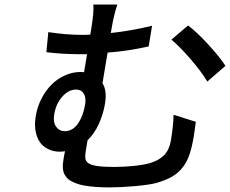

<svg xmlns="http://www.w3.org/2000/svg" viewBox="-20 -782 1010 843"><path d="M183.6 -552.9 192.1 -641Q271.3 -628.9 342 -628.9Q364 -628.9 376.4 -630L381.4 -660.2Q392.8 -729.4 389.9 -762.1H495Q479.4 -713.8 470.5 -660.2L466.6 -637.1Q555 -646.3 647.7 -669L632.8 -578.1Q536.2 -556.8 452.4 -551.1L430 -416.9Q450.6 -383.9 441.1 -327.1Q433.6 -281.6 414.2 -238.6Q394.9 -195.7 364.3 -165.8L356.2 -116.8Q353 -98.7 354.9 -85.9Q356.9 -73.2 369 -65Q381 -56.8 408.2 -52.9Q435.4 -49 482.2 -49Q523.1 -49 568.2 -53.6Q613.3 -58.2 638.8 -66.1Q678.6 -77.8 701.2 -101.4Q723.7 -125 730.5 -165.8Q741.1 -230.1 742.2 -278.1L839.8 -247.2Q838.4 -236.9 836.1 -220.2Q833.8 -203.5 832.9 -197.4Q832 -191.4 830.3 -180.8Q828.5 -170.1 826.7 -161.2Q824.9 -152.3 822.4 -141Q814.6 -106.9 803.4 -82.2Q792.3 -57.5 773.8 -37.3Q755.3 -17 728.7 -2.8Q702.1 11.4 664.4 22Q632.8 29.8 571.6 35.3Q510.3 40.8 460.2 40.8Q427.2 40.8 399.9 38.7Q372.5 36.6 351.9 33Q331.3 29.5 315.7 23.6Q300.1 17.8 289.4 11.5Q278.8 5.3 271.7 -3.6Q264.6 -12.4 261 -20.8Q257.5 -29.1 256.4 -40.1Q255.3 -51.1 256 -60.9Q256.7 -70.7 258.9 -83.1Q262.4 -105.8 265.6 -117.9Q251.8 -116.1 241.1 -116.1Q222.7 -116.1 205.6 -121.6Q188.6 -127.1 173.3 -138.8Q158 -150.6 148.4 -169.2Q138.8 -187.9 135.1 -214Q131.4 -240.1 137.4 -274.1Q143.8 -313.2 161.8 -348.4Q179.7 -383.5 205.3 -409.4Q230.8 -435.4 264.2 -450.6Q297.6 -465.9 333.1 -465.9Q344.1 -465.9 349.1 -464.8L362.2 -544H334.2Q253.6 -544 183.6 -552.9ZM890.3 -424Q862.9 -469.1 816.1 -523.3Q769.2 -577.4 732.6 -608L805.8 -670.1Q842.7 -642.8 893.5 -587.7Q944.2 -532.7 969.8 -492.9ZM218 -279.8Q212.4 -245.4 226.4 -225.7Q240.4 -206 264.9 -206Q283 -206 298.3 -215.7Q313.6 -225.5 324.4 -242.2Q335.2 -258.9 342.5 -279.3Q349.8 -299.7 353.7 -323.2Q358.7 -353.3 347.7 -371.1Q336.6 -388.8 314.3 -388.8Q281.6 -388.8 253.7 -358Q225.9 -327.1 218 -279.8Z"/></svg>

Font: Karasuma Gothic
Style: Medium Italic
Weight: 500
Italic angle: 9.39998°
Designer: Rasmus Andersson / Ryoko Nishizuka
Foundry: Genbu
Version: Version 1.00